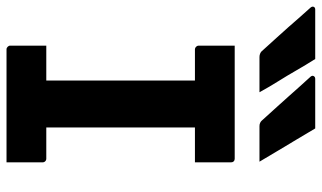

<svg xmlns="http://www.w3.org/2000/svg" viewBox="-268 -768 987 589"><g transform="rotate(90 225.5 -473.5)"><path d="M112 -947Q131 -917 147 -889Q163 -861 180 -834Q197 -807 214 -776Q197 -776 182.5 -776Q168 -776 151 -776Q134 -776 106 -776Q100 -776 95.5 -778Q91 -780 89 -782Q63 -811 45.5 -830Q28 -849 14.5 -864.5Q1 -880 -13 -896Q-27 -912 -46 -933Q-50 -938 -48 -942.5Q-46 -947 -40 -947Q-8 -947 12 -947Q32 -947 53.5 -947Q75 -947 112 -947ZM325 -947Q343 -917 359.5 -889Q376 -861 392.5 -834Q409 -807 427 -776Q409 -776 395 -776Q381 -776 364 -776Q347 -776 318 -776Q312 -776 308 -778Q304 -780 302 -782Q276 -811 258.5 -830Q241 -849 227.5 -864.5Q214 -880 199.5 -896Q185 -912 166 -933Q162 -938 164.5 -942.5Q167 -947 173 -947Q205 -947 225 -947Q245 -947 266.5 -947Q288 -947 325 -947ZM322 -75H174L178 -116Q178 -133 178 -154Q178 -175 178 -192Q178 -246 178 -299.5Q178 -353 178 -407.5Q178 -462 178 -516.5Q178 -571 178 -625H326L322 -584Q322 -568 322 -548Q322 -528 322 -511Q322 -456 322 -401.5Q322 -347 322 -292.5Q322 -238 322 -184Q322 -130 322 -75ZM429 0H82Q80 0 78 -1Q76 -2 74.5 -3.5Q73 -5 72 -7Q71 -9 71 -11Q71 -31 71 -49Q71 -67 71 -84.5Q71 -102 71 -122H418Q421 -122 423.5 -120.5Q426 -119 427.5 -116.5Q429 -114 429 -111Q429 -91 429 -73.5Q429 -56 429 -38Q429 -20 429 0ZM71 -700H418Q423 -700 426 -697Q429 -694 429 -689Q429 -675 429 -661Q429 -647 429 -633.5Q429 -620 429 -606.5Q429 -593 429 -578H82Q78 -578 74.5 -581.5Q71 -585 71 -589Q71 -604 71 -617.5Q71 -631 71 -644.5Q71 -658 71 -672Q71 -686 71 -700Z"/></g></svg>

Font: Recursive
Style: Bold
Weight: 700
Version: Version 1.085